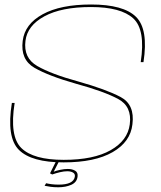

<svg xmlns="http://www.w3.org/2000/svg" viewBox="-20 -700 700 833"><path d="M233 112.5Q214.5 112.5 199.8 110.5Q185 108.5 173.5 106L180 95Q190.5 97.5 204.2 99.2Q218 101 235 101Q298 101 304.5 67.5Q307 55 297.2 49Q287.5 43 272 43Q258 43 240.8 47Q223.5 51 206.5 57L197 52L222 2H235L213 45Q223.5 40.5 241.2 36.8Q259 33 274 33Q293.5 33 306.2 40.8Q319 48.5 316.5 66.5Q313.5 91 289.2 101.8Q265 112.5 233 112.5ZM256 4.5Q116.5 4.5 62 -49.8Q7.5 -104 31.5 -253.5H43.5Q20.5 -108.5 72.8 -57.5Q125 -6.5 256.5 -6.5Q386.5 -6.5 460.2 -48.5Q534 -90.5 543 -160.5Q553.5 -238.5 491.5 -271.2Q429.5 -304 310.5 -336.5Q190.5 -370.5 129.2 -406Q68 -441.5 78.5 -523Q87.5 -595.5 165 -638Q242.5 -680.5 375 -680.5Q515.5 -680.5 570 -627Q624.5 -573.5 602.5 -430.5H590.5Q612 -571 558.2 -620.2Q504.5 -669.5 374.5 -669.5Q246.5 -669.5 172.5 -629.2Q98.5 -589 90.5 -523Q81 -448.5 141.8 -413.5Q202.5 -378.5 319.5 -346.5Q441.5 -312 503.5 -279Q565.5 -246 554.5 -160.5Q546 -84.5 468.8 -40Q391.5 4.5 256 4.5Z"/></svg>

Font: Anybody ExtraExpanded Thin
Style: Italic
Weight: 100
Width: 8
Italic angle: -10°
Designer: Tyler Finck
Foundry: Etcetera Type Company
Version: Version 1.010; ttfautohint (v1.8.3) -l 8 -r 50 -G 200 -x 14 